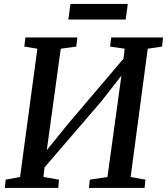

<svg xmlns="http://www.w3.org/2000/svg" viewBox="-20 -928 825 948"><path d="M4 0 8 -41 79 -54 164.5 -687.5 100 -698 105.5 -743H362L356.5 -698L280 -687.5L205 -142.5L184 -153L317 -317.5L621 -675L584 -587.5L595.5 -687.5L523.5 -698L529 -743H785L780 -698L709.5 -687.5L625 -54L698 -41L694 0H419L423.5 -41L510.5 -54L585.5 -598.5L607.5 -590.5L479.5 -426.5L168 -64.5L203.5 -132.5L194.5 -54L271 -41L268 0ZM328 -908.5H611L600.5 -831.5H317.5Z"/></svg>

Font: Merriweather 20pt Medium
Style: Italic
Weight: 500
Italic angle: -7.8°
Version: Version 2.101